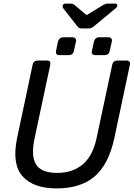

<svg xmlns="http://www.w3.org/2000/svg" viewBox="-20 -1036 742 1066"><path d="M294 10Q165 10 105 -57.5Q45 -125 75 -270L161 -676Q166 -700 189 -700H241Q264 -700 259 -676L172 -268Q151 -170 180 -123Q209 -76 298 -76Q383 -76 439 -123Q495 -170 516 -268L603 -676Q608 -700 632 -700H683Q693 -700 698.5 -693.5Q704 -687 701 -676L615 -270Q584 -125 506.5 -57.5Q429 10 294 10ZM507 -730Q498 -730 493 -736Q488 -742 490 -752L502 -806Q504 -816 511.5 -822.5Q519 -829 529 -829H583Q593 -829 598 -822.5Q603 -816 601 -806L589 -752Q584 -730 561 -730ZM308 -730Q298 -730 293.5 -736Q289 -742 291 -752L302 -806Q305 -816 312.5 -822.5Q320 -829 330 -829H384Q393 -829 398.5 -822.5Q404 -816 402 -806L390 -752Q385 -730 362 -730ZM437 -878Q429 -878 422 -880Q415 -882 407 -893L332 -989Q326 -996 328 -1004Q330 -1016 344 -1016H372Q384 -1016 393 -1009L461 -952L554 -1009Q561 -1012 566 -1014Q571 -1016 577 -1016H620Q632 -1016 631 -1004Q631 -997 622 -990L505 -893Q493 -882 485.5 -880Q478 -878 469 -878Z"/></svg>

Font: Lubike
Style: Italic
Weight: 400
Italic angle: -12°
Foundry: Honoka55
Version: Version 1.000;July 22, 2022;FontCreator 14.0.0.2862 64-bit